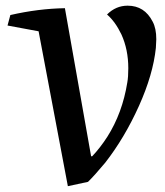

<svg xmlns="http://www.w3.org/2000/svg" viewBox="-20 -637 575 670"><path d="M353.5 -586.4Q384.3 -617.2 425.3 -617.2Q484.4 -617.2 512.7 -561.5Q525.4 -538.1 525.4 -500Q525.4 -497.1 523.9 -469.7Q514.2 -377 464.8 -267.1Q414.6 -155.8 347.2 -69.3Q310.1 -24.9 287.1 -2.4L216.8 12.7L114.7 -527.8L6.3 -547.9L16.1 -584.5Q113.8 -606.9 206.5 -608.4L297.9 -91.8H301.8Q329.6 -121.1 354.5 -159.7Q407.2 -242.7 424.3 -349.6Q427.7 -368.2 427.7 -398.9Q427.7 -463.9 403.8 -516.6Q382.3 -561.5 353.5 -586.4Z"/></svg>

Font: Neuton Cursive
Style: Regular
Weight: 500
Designer: Brian M Zick
Version: Version 1.43